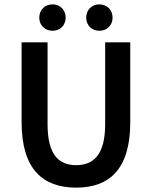

<svg xmlns="http://www.w3.org/2000/svg" viewBox="-20 -848 696 880"><path d="M329 12C482 12 577 -73 577 -288V-654H462V-279C462 -138 408 -91 329 -91C250 -91 198 -138 198 -279V-654H79V-288C79 -73 176 12 329 12ZM221 -707C256 -707 281 -733 281 -767C281 -802 256 -828 221 -828C185 -828 160 -802 160 -767C160 -733 185 -707 221 -707ZM435 -707C471 -707 496 -733 496 -767C496 -802 471 -828 435 -828C400 -828 375 -802 375 -767C375 -733 400 -707 435 -707Z"/></svg>

Font: Source Sans Pro Semibold
Style: Regular
Weight: 600
Designer: Paul D. Hunt
Foundry: Adobe Systems Incorporated
Version: Version 3.006;hotconv 1.0.111;makeotfexe 2.5.65597